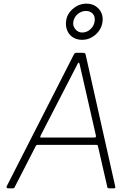

<svg xmlns="http://www.w3.org/2000/svg" viewBox="-20 -1031 740 1051"><path d="M24 0Q20 0 17.5 -3Q15 -6 16 -10L384 -732Q387 -738 390 -740Q393 -742 400 -742H433Q441 -742 445 -739Q449 -736 449 -731L611 -9Q612 -5 610 -2.5Q608 0 603 0H579Q567 0 567 -9L516 -232Q515 -238 508 -238H186Q178 -238 175 -230L60 -6Q59 -2 56.5 -1Q54 0 49 0H24ZM497 -278Q507 -278 505 -289L416 -679Q414 -689 410.5 -688Q407 -687 402 -676L203 -290Q200 -283 200 -280.5Q200 -278 204 -278ZM541 -911Q535 -869 502.5 -841Q470 -813 429 -813Q401 -813 379.5 -826.5Q358 -840 348 -864Q338 -888 342 -917Q347 -956 380 -983.5Q413 -1011 453 -1011Q482 -1011 503 -997.5Q524 -984 534.5 -961.5Q545 -939 541 -911ZM498 -914Q502 -940 488 -955.5Q474 -971 450 -971Q426 -971 405.5 -954Q385 -937 381 -910Q378 -888 393 -870.5Q408 -853 430 -853Q456 -853 475.5 -871.5Q495 -890 498 -914Z"/></svg>

Font: Libre Franklin Thin
Style: Italic
Weight: 100
Italic angle: -8°
Designer: Pablo Impallari, Rodrigo Fuenzalida, Nhung Nguyen
Foundry: Impallari Type
Version: Version 3.000